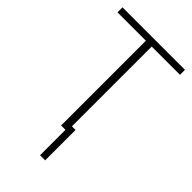

<svg xmlns="http://www.w3.org/2000/svg" viewBox="-271 -785 1065 1065"><g transform="rotate(45 261.5 -252.5)"><path d="M274.4 -39.1H314.5V199.2H274.4ZM17.6 -665V-704.1H507.8V-665H286.1V0H240.2V-665Z"/></g></svg>

Font: Gothic A1 ExtraLight
Style: Regular
Weight: 275
Designer: HanYang I&C Co.,Ltd.
Foundry: HanYang I&C Co.,Ltd.
Version: Version 2.50